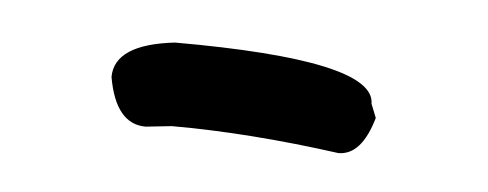

<svg xmlns="http://www.w3.org/2000/svg" viewBox="-24 -320 348 137"><g transform="rotate(5 150.0 -251.0)"><path d="M97.7 -285.2Q241.2 -285.2 241.2 -253.9L245.1 -244.1Q237.3 -216.8 220.7 -216.8Q156.2 -225.6 100.6 -225.6L82 -223.6Q60.5 -223.6 54.7 -256.8Q54.7 -280.3 97.7 -285.2Z"/></g></svg>

Font: Sue Ellen Francisco 
Style: Regular
Weight: 400
Designer: Kimberly Geswein
Foundry: Kimberly Geswein
Version: Version 1.002 2007